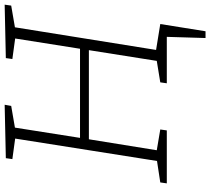

<svg xmlns="http://www.w3.org/2000/svg" viewBox="-59 -676 901 823"><g transform="rotate(-90 391.5 -264.5)"><path d="M783 -695 779 -667 686 -651 589 -46 700 -28 669 166H640L645 0H446L450 -28L542 -43L588 -334H206L159 -43L248 -28L244 0H17L21 -28L113 -42L209 -650L121 -662L125 -690L354 -695L349 -667L256 -651L212 -372H594L638 -650L550 -662L554 -690Z"/></g></svg>

Font: Bitter Pro Light
Style: Italic
Weight: 300
Italic angle: -9°
Designer: Sol Matas, and Bitter project Authors
Foundry: Sol Matas
Version: Version 1.010